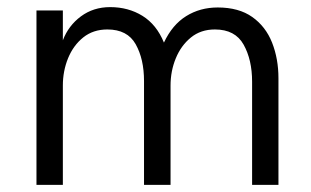

<svg xmlns="http://www.w3.org/2000/svg" viewBox="-20 -517 870 537"><path d="M758.8 0H685.1V-288.6Q685.1 -349.6 661.4 -392.1Q637.7 -434.6 581.1 -434.6Q541.5 -434.6 513.9 -412.1Q486.3 -389.6 471.7 -354Q457 -318.4 457 -277.8V0H382.8V-290.5Q382.8 -351.6 359.6 -393.1Q336.4 -434.6 280.3 -434.6Q240.7 -434.6 212.9 -412.4Q185.1 -390.1 170.4 -354.2Q155.8 -318.4 155.8 -277.8V0H82V-487.8H155.8V-404.3Q171.4 -445.3 206.3 -471.2Q241.2 -497.1 288.1 -497.1Q338.9 -497.1 378.4 -472.7Q418 -448.2 438.5 -397.9Q461.9 -447.8 500.7 -471.9Q539.6 -496.1 588.9 -496.1Q647.9 -496.1 685.5 -469.5Q723.1 -442.9 741 -397.7Q758.8 -352.5 758.8 -297.9Z"/></svg>

Font: Acari Sans
Style: Regular
Weight: 400
Designer: Alfredo Marco Pradil and Stefan Peev
Foundry: Hanken Design Co.
Version: Version 1.045;February 4, 2021;FontCreator 13.0.0.2655 64-bi